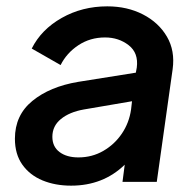

<svg xmlns="http://www.w3.org/2000/svg" viewBox="-20 -573 618 605"><path d="M204 12Q154 12 114 -4.5Q74 -21 50.5 -54Q27 -87 27 -136Q27 -210 82 -255Q137 -300 226 -315L408 -344L411 -360Q417 -406 385.5 -430.5Q354 -455 311 -455Q264 -455 227 -430.5Q190 -406 171 -368L80 -420Q110 -480 174.5 -516.5Q239 -553 318 -553Q381 -553 430.5 -527.5Q480 -502 506 -457.5Q532 -413 524 -355L474 0H366L373 -54Q305 12 204 12ZM145 -142Q145 -111 167.5 -94Q190 -77 227 -77Q270 -77 305.5 -97.5Q341 -118 364 -152Q387 -186 393 -228L396 -254L244 -228Q199 -220 172 -198Q145 -176 145 -142Z"/></svg>

Font: Plus Jakarta Sans SemiBold
Style: Italic
Weight: 600
Italic angle: -8°
Designer: Gumpita Rahayu
Foundry: Tokotype
Version: Version 2.071; ttfautohint (v1.8.4.7-5d5b);gftools[0.9.29]